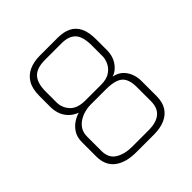

<svg xmlns="http://www.w3.org/2000/svg" viewBox="-194 -888 1039 1039"><g transform="rotate(-45 325.5 -368.5)"><path d="M265 1Q225 1 194 -7.5Q163 -16 140.5 -33Q118 -50 106.5 -76Q95 -102 95 -137V-245Q95 -285 112.5 -311Q130 -337 153.5 -351.5Q177 -366 196 -370Q164 -383 145 -403.5Q126 -424 117.5 -449Q109 -474 109 -500V-585Q109 -640 129 -673.5Q149 -707 184.5 -722.5Q220 -738 264 -738H401Q447 -738 478.5 -722.5Q510 -707 526.5 -673.5Q543 -640 543 -585V-500Q543 -481 538 -462Q533 -443 522.5 -426.5Q512 -410 497 -397.5Q482 -385 463 -379Q495 -373 515 -355Q535 -337 546 -310.5Q557 -284 557 -253V-137Q557 -90 538 -60Q519 -30 484 -14.5Q449 1 400 1ZM269 -36H395Q455 -36 485.5 -61.5Q516 -87 516 -138V-246Q516 -307 487.5 -331.5Q459 -356 389 -356H268Q251 -356 228.5 -350.5Q206 -345 185 -332.5Q164 -320 150 -299Q136 -278 136 -246V-138Q136 -83 174.5 -59.5Q213 -36 269 -36ZM268 -392H389Q430 -392 455 -408.5Q480 -425 491.5 -449.5Q503 -474 503 -496V-578Q503 -646 476.5 -674Q450 -702 396 -702H269Q205 -702 177.5 -672Q150 -642 150 -578V-496Q150 -454 178.5 -423Q207 -392 268 -392Z"/></g></svg>

Font: Exo Thin ExtraLight
Style: Regular
Weight: 250
Version: Version 2.000